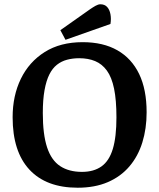

<svg xmlns="http://www.w3.org/2000/svg" viewBox="-20 -861 743 897"><path d="M343 16Q196 16 117.5 -68.5Q39 -153 39 -313Q39 -414 77.5 -493Q116 -572 189 -618Q262 -664 366 -664Q462 -664 528.5 -626Q595 -588 630 -515.5Q665 -443 665 -336Q665 -260 645 -195.5Q625 -131 584.5 -83.5Q544 -36 483.5 -10Q423 16 343 16ZM363 -58Q418 -58 454 -83.5Q490 -109 507 -165Q524 -221 524 -313Q524 -393 513 -446.5Q502 -500 479.5 -531Q457 -562 424.5 -575.5Q392 -589 350 -589Q320 -589 293.5 -582Q267 -575 246 -558.5Q225 -542 210.5 -513Q196 -484 188 -439.5Q180 -395 180 -333Q180 -233 200 -172.5Q220 -112 261 -85Q302 -58 363 -58ZM286 -675 262 -720 401 -818Q414 -827 426.5 -834Q439 -841 449 -841Q469 -841 480.5 -828.5Q492 -816 496 -794.5Q500 -773 496 -749Z"/></svg>

Font: Faustina Light SemiBold
Style: Regular
Weight: 600
Version: Version 1.200